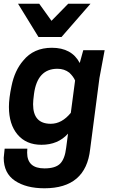

<svg xmlns="http://www.w3.org/2000/svg" viewBox="-27 -800 610 1033"><path d="M0 0ZM212 213Q114 213 53.5 172.5Q-7 132 -7 49L-2 0H120L119 21Q119 106 212 106Q271 106 296.5 80.5Q322 55 329 -5L339 -81Q285 -21 196 -21Q114 -21 67.5 -76Q21 -131 21 -225Q21 -271 35 -337Q52 -421 98 -474Q154 -543 252 -543Q359 -543 402 -461L421 -530H536L508 -380L458 3Q435 213 212 213ZM246 -134Q306 -134 354 -193L377 -367Q368 -388 346 -409Q319 -430 282 -430Q174 -430 156 -295Q151 -258 151 -239Q151 -134 246 -134ZM456 -601ZM304 -601H180L70 -780H184L250 -688L340 -780H460Z"/></svg>

Font: Tanohe Sans SemiBold
Style: Italic
Weight: 600
Designer: Village Type and Design LLC & Cristiano Sobral
Foundry: Cooper Hewitt Smithsonian Design Museum
Version: Version 1.00;September 29, 2021;FontCreator 13.0.0.2655 64-b